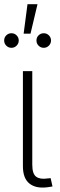

<svg xmlns="http://www.w3.org/2000/svg" viewBox="-20 -876 280 900"><path d="M200.2 2Q147.5 8.3 117.4 -16.1Q87.4 -40.5 87.4 -97.2V-542.5H131.3V-104Q131.3 -60.5 149.9 -47.4Q168.5 -34.2 203.1 -39.6Q209.5 -40 211.4 -40.3Q213.4 -40.5 217.3 -41L226.1 -2Q220.7 -1 214.1 0Q207.5 1 200.2 2ZM185.1 -651.9Q170.9 -651.9 160.9 -661.9Q150.9 -671.9 150.9 -686Q150.9 -700.7 160.9 -710.4Q170.9 -720.2 185.1 -720.2Q199.2 -720.2 209.2 -710.2Q219.2 -700.2 219.2 -686Q219.2 -672.4 209.2 -662.1Q199.2 -651.9 185.1 -651.9ZM33.7 -651.9Q19.5 -651.9 9.5 -661.9Q-0.5 -671.9 -0.5 -686Q-0.5 -700.7 9.5 -710.4Q19.5 -720.2 33.7 -720.2Q47.9 -720.2 57.9 -710.2Q67.9 -700.2 67.9 -686Q67.9 -672.4 57.9 -662.1Q47.9 -651.9 33.7 -651.9ZM90.8 -718.3 108.9 -856.4H155.8L123 -718.3Z"/></svg>

Font: Inter 16pt ExtraLight
Style: Regular
Weight: 250
Version: Version 4.001;git-66647c0bb